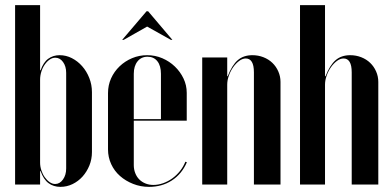

<svg xmlns="http://www.w3.org/2000/svg" viewBox="-20 -719 1528 748"><path d="M136.2 -22V-52.2H138.2Q149.5 -20 169 -5.5Q188.5 9 215.2 9Q240.5 9 262.8 -1.9Q285 -12.8 301.6 -31.2Q318.2 -49.8 328.2 -74.2Q338.2 -98.8 338.2 -126.5V-360.2Q338.2 -388.8 327.9 -415.1Q317.5 -441.5 300.1 -461.1Q282.8 -480.8 260.1 -492.4Q237.5 -504 212.2 -504Q187 -504 168 -490.2Q149 -476.5 138.2 -445.2H136.2V-473.8V-699H38.8V0H136.2ZM136.2 -408.2Q136.2 -424.8 141.2 -440.4Q146.2 -456 154.8 -468Q163.2 -480 173.8 -487.1Q184.2 -494.2 195.5 -494.2Q213.5 -494.2 225.6 -477.4Q237.8 -460.5 237.8 -435.2V-62.8Q237.8 -37.2 225.4 -19.8Q213 -2.2 194.8 -2.2Q184 -2.2 173.5 -9.4Q163 -16.5 154.5 -28.5Q146 -40.5 141.1 -55.5Q136.2 -70.5 136.2 -85.5Z M400.8 -356.5V-137Q400.8 -106.5 413.1 -79.7Q425.4 -52.9 447.4 -33.5Q469.3 -14.1 498.6 -2.6Q527.8 9 560.8 9Q611 9 649.6 -16Q688.2 -41 708 -86.8L702.2 -89Q694.5 -69.5 681.4 -53Q668.2 -36.5 651.4 -24.2Q634.5 -12 615.2 -5.2Q595.9 1.5 577.5 1.5Q560.5 1.5 546.3 -4.4Q532.1 -10.3 522.3 -20.3Q512.5 -30.2 506.9 -44.6Q501.2 -59 501.2 -75.8V-431.5Q501.2 -461.8 515.8 -479.9Q530.2 -498 554.8 -498Q579.2 -498 593.1 -480.4Q607 -462.8 607 -431.5V-255H496V-249H707.5V-357.2Q707.5 -386.9 694.9 -413.3Q682.2 -439.8 661.2 -459.9Q640.2 -480.1 612.4 -492.1Q584.5 -504 553.4 -504Q522.2 -504 494.6 -492.4Q467 -480.8 445.8 -460.5Q424.7 -440.3 412.7 -413.6Q400.8 -386.9 400.8 -356.5ZM456 -563.8H462L553.2 -615.5L645.5 -563.8H651.5L557 -675.2H551Z M867.2 -422.2H865.2V-452.2V-495H767.8V0H865.2V-389.5Q865.2 -407 871.8 -424.9Q878.2 -442.8 888.6 -457.5Q899 -472.2 911.9 -481.8Q924.8 -491.2 937.5 -491.2Q953 -491.2 961.1 -477.9Q969.2 -464.5 969.2 -437.2V0H1072.8V-399.8Q1072.8 -421.5 1064.2 -440.8Q1055.8 -460 1041.1 -474.1Q1026.5 -488.2 1006.2 -496.1Q986 -504 963.2 -504Q928.8 -504 906.4 -484.8Q884 -465.5 867.2 -422.2Z M1248.2 -422 1246.2 -422.2V-452.2V-699H1148.8V0H1246.2V-389.5Q1246.2 -407 1252.8 -424.9Q1259.2 -442.8 1269.6 -457.5Q1280 -472.2 1292.9 -481.8Q1305.8 -491.2 1318.5 -491.2Q1334 -491.2 1342.1 -477.9Q1350.2 -464.5 1350.2 -437.2V0H1453.8V-399.8Q1453.8 -421.5 1445.2 -440.8Q1436.8 -460 1422.1 -474.1Q1407.5 -488.2 1387.2 -496.1Q1367 -504 1344.2 -504Q1309.8 -504 1287.4 -484.6Q1265 -465.2 1248.2 -422Z"/></svg>

Font: Moniqa Black
Style: Regular
Weight: 900
Designer: Rajesh Rajput
Foundry: Rajesh Rajput
Version: Version 1.000